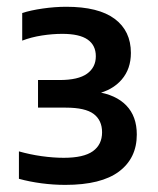

<svg xmlns="http://www.w3.org/2000/svg" viewBox="-20 -834 456 553"><path d="M168 -301.5Q134 -301.5 99.8 -306Q65.5 -310.5 34.5 -319V-398Q66 -389 100 -384.2Q134 -379.5 163.5 -379.5Q221 -379.5 247.5 -398.5Q274 -417.5 274 -453Q274 -487.5 249.8 -505.8Q225.5 -524 169.5 -524H89.5V-603.5H151.5Q205.5 -603.5 230.8 -621.8Q256 -640 256 -672Q256 -703.5 232.5 -720Q209 -736.5 159.5 -736.5Q131.5 -736.5 100.8 -731.8Q70 -727 44 -717V-796.5Q68.5 -804.5 103.5 -809.5Q138.5 -814.5 171 -814.5Q263.5 -814.5 310.2 -779.8Q357 -745 357 -681.5Q357 -635.5 330.5 -604.8Q304 -574 257.5 -563.5V-569.5Q313.5 -561.5 343.8 -530.2Q374 -499 374 -446.5Q374 -378.5 322.8 -340Q271.5 -301.5 168 -301.5Z"/></svg>

Font: Encode Sans SC Condensed Thin SemiBold
Style: Regular
Weight: 600
Version: Version 3.002